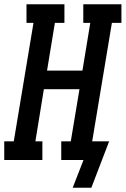

<svg xmlns="http://www.w3.org/2000/svg" viewBox="-42 -755 593 906"><path d="M301 131 352 0H247V-88H292L333 -334H165L125 -88H158V0H-22V-88H23L116 -647H83V-735H262V-647H217L180 -422H347L384 -647H351V-735H531V-647H486L393 -88H473L389 131Z"/></svg>

Font: Iosevka Slab Semibold Oblique
Style: Regular
Weight: 600
Italic angle: -9°
Monospace: yes
Designer: Belleve Invis
Foundry: Belleve Invis
Version: Version 11.1.1; ttfautohint (v1.8.3)